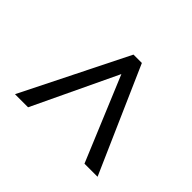

<svg xmlns="http://www.w3.org/2000/svg" viewBox="-118 -766 809 809"><g transform="rotate(-45 286.0 -362.0)"><path d="M50 -194 427 -351 50 -530V-608L521 -373V-323L50 -116Z"/></g></svg>

Font: Noto Sans Tifinagh Air
Style: Regular
Weight: 400
Designer: JamraPatel
Foundry: JamraPatel LLC
Version: Version 2.006; ttfautohint (v1.8.4.7-5d5b)